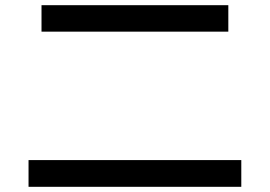

<svg xmlns="http://www.w3.org/2000/svg" viewBox="-20 -730 1040 740"><path d="M90 -10V-113H910V-10ZM140 -608V-710H860V-608Z"/></svg>

Font: M PLUS 1 Medium
Style: Regular
Weight: 500
Designer: Coji Morishita
Foundry: UNDERFOREST DESIGN
Version: Version 1.001